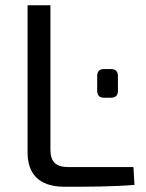

<svg xmlns="http://www.w3.org/2000/svg" viewBox="-20 -710 554 731"><path d="M172 -690H85V-129C85 -54 123 1 225 1C314 1 405 1 492 -6L488 -74H239C193 -74 172 -94 172 -140ZM403 -338C420 -338 429 -347 429 -364V-421C429 -438 420 -447 403 -447H375C359 -447 350 -438 350 -421V-364C350 -347 359 -338 375 -338Z"/></svg>

Font: SnT
Style: Regular
Weight: 400
Designer: Natanael Gama
Version: Version 1.001;PS 001.001;hotconv 1.0.70;makeotf.lib2.5.58329